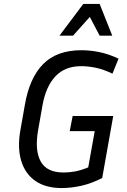

<svg xmlns="http://www.w3.org/2000/svg" viewBox="-20 -945 644 975"><path d="M499 -41Q444 -13 392.5 -1.5Q341 10 293 10Q212 10 160 -26Q108 -62 88 -127.5Q68 -193 83 -281L106 -411Q129 -548 198.5 -619Q268 -690 394 -690Q439 -690 486.5 -680Q534 -670 582 -647L551 -571Q505 -593 466 -601Q427 -609 392 -609Q310 -609 261.5 -557.5Q213 -506 196 -411L173 -281Q156 -180 187 -124.5Q218 -69 303 -69Q332 -69 361.5 -74.5Q391 -80 428 -95L461 -279H334L349 -356H555ZM486 -764 436 -859 351 -764H282L403 -925H486L550 -764Z"/></svg>

Font: Inria Sans
Style: Italic
Weight: 400
Italic angle: -10°
Designer: Black Foundry Team
Foundry: Black Foundry
Version: Version 1.2; ttfautohint (v1.8.3)